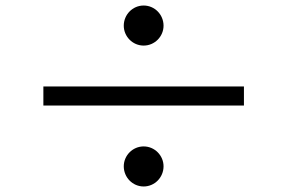

<svg xmlns="http://www.w3.org/2000/svg" viewBox="-20 -723 1040 695"><path d="M428 -630C428 -591 460 -558 500 -558C540 -558 572 -591 572 -630C572 -670 540 -703 500 -703C460 -703 428 -670 428 -630ZM137 -410V-341H863V-410ZM428 -121C428 -81 460 -48 500 -48C540 -48 572 -81 572 -121C572 -160 540 -193 500 -193C460 -193 428 -160 428 -121Z"/></svg>

Font: Source Han Sans CN Regular
Style: Regular
Weight: 400
Designer: Ryoko NISHIZUKA (kana & ideographs); Paul D. Hunt (Latin, Greek & Cyrillic); Wenlong ZHANG (bopomofo); Sandoll Communica
Foundry: Adobe Systems Incorporated
Version: Version 1.004;PS 1.004;hotconv 1.0.82;makeotf.lib2.5.63406